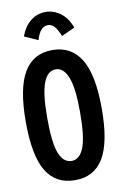

<svg xmlns="http://www.w3.org/2000/svg" viewBox="-92 -871 584 933"><g transform="rotate(-10 200.0 -404.0)"><path d="M201 11Q107 11 60.5 -65.5Q14 -142 14 -310Q14 -475 60.5 -553Q107 -631 201 -631Q295 -631 342 -553Q389 -475 389 -310Q389 -142 342 -65Q295 12 201 11ZM201 -84Q240 -84 261 -134.5Q282 -185 282 -311Q282 -430 261 -483Q240 -536 201 -536Q161 -536 140.5 -483Q120 -430 120 -311Q120 -185 140.5 -134.5Q161 -84 201 -84ZM144 -690 77 -720Q96 -770 128.5 -794.5Q161 -819 201 -819Q240 -819 273.5 -794.5Q307 -770 326 -720L260 -690Q248 -721 234 -737.5Q220 -754 201 -754Q162 -754 144 -690Z"/></g></svg>

Font: Inconsolata Condensed ExtraBold
Style: Regular
Weight: 800
Width: 3
Monospace: yes
Designer: Raph Levien, Cyreal, Brenton Simpson
Foundry: Raph Levien, Cyreal, Google
Version: Version 3.001; ttfautohint (v1.8.2.53-6de2)